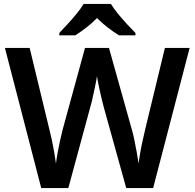

<svg xmlns="http://www.w3.org/2000/svg" viewBox="-20 -958 991 978"><path d="M946 -714 760 0H623L508 -414Q504 -430 498.5 -452Q493 -474 488 -497.5Q483 -521 479 -540.5Q475 -560 474 -570Q473 -560 469 -540.5Q465 -521 460 -497.5Q455 -474 450 -451.5Q445 -429 440 -413L328 0H190L5 -714H131L230 -305Q237 -278 244 -245.5Q251 -213 256.5 -181Q262 -149 265 -125Q268 -150 274 -182.5Q280 -215 287 -246.5Q294 -278 300 -301L413 -714H535L651 -300Q658 -277 664.5 -244.5Q671 -212 677 -180Q683 -148 686 -125Q689 -150 694.5 -181.5Q700 -213 707.5 -246Q715 -279 721 -305L820 -714ZM545 -938Q558 -916 580.5 -888.5Q603 -861 627 -835Q651 -809 670 -790V-778H586Q560 -794 530.5 -816.5Q501 -839 474 -866Q448 -839 419 -817Q390 -795 364 -778H282V-790Q301 -810 324.5 -835.5Q348 -861 370.5 -888.5Q393 -916 406 -938Z"/></svg>

Font: Noto Sans New Tai Lue SemiBold
Style: Regular
Weight: 600
Version: Version 2.003